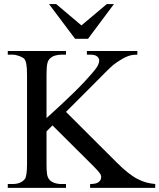

<svg xmlns="http://www.w3.org/2000/svg" viewBox="-20 -909 771 929"><path d="M416 0V-18.6Q444.3 -18.6 456.3 -27.3Q468.3 -36.1 469.2 -48.8Q471.2 -59.1 462.9 -70.8Q454.6 -82.5 433.1 -104L233.9 -302.2L205.1 -273.4V-117.7Q205.1 -101.6 205.6 -89.8Q206.1 -78.1 207.3 -69.3Q208.5 -60.5 210.7 -54.2Q212.9 -47.9 216.8 -42.5Q225.1 -30.8 241.7 -24.7Q258.3 -18.6 276.4 -18.6H299.3V0H17.6V-18.6H40.5Q80.6 -18.6 100.1 -42.5Q110.8 -56.6 110.8 -117.7V-545.4Q110.8 -579.1 107.7 -597.4Q104.5 -615.7 98.1 -623.5Q95.2 -627 88.9 -630.6Q82.5 -634.3 74.5 -637.5Q66.4 -640.6 57.4 -642.6Q48.3 -644.5 40.5 -644.5H17.6V-662.1H299.3V-644.5H276.4Q261.7 -644.5 246.6 -640.1Q231.4 -635.7 221.2 -625.5Q217.3 -621.6 214.4 -616.5Q211.4 -611.3 209.2 -602.5Q207 -593.8 206.1 -580.1Q205.1 -566.4 205.1 -545.4V-337.9Q210.4 -342.3 226.8 -357.4Q243.2 -372.6 272.5 -399.4Q345.2 -466.8 388.7 -513.4Q432.1 -560.1 447.3 -582Q460 -600.6 460 -617.2Q460 -627 450.2 -635.7Q440.4 -644.5 416 -644.5H400.4V-662.1H644.5V-644.5Q634.3 -644.5 625 -643.6Q615.7 -642.6 606.2 -639.6Q596.7 -636.7 585.9 -631.6Q575.2 -626.5 562 -618.2Q551.3 -611.3 543.7 -606.4Q536.1 -601.6 528.8 -595.5Q521.5 -589.4 512.2 -580.6Q502.9 -571.8 488.5 -557.4Q474.1 -543 453.1 -521.7Q432.1 -500.5 400.4 -468.8L299.3 -367.7L543.5 -124Q603.5 -64 646.5 -42.5Q668 -31.2 688.7 -25.9Q709.5 -20.5 731 -18.6V0ZM405.8 -721.2H343.3L217.3 -889.2H252L374 -786.1L496.6 -889.2H531.2Z"/></svg>

Font: Doulos SIL Afr
Style: Regular
Weight: 400
Designer: Walt Agee, Victor Gaultney, Peter Martin, Debbi Hosken, Becca Hirsbrunner
Foundry: SIL International
Version: Version 5.000